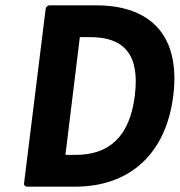

<svg xmlns="http://www.w3.org/2000/svg" viewBox="-20 -687 673 719"><path d="M70 0C69 5 73 12 81 12H262C462 12 602 -107 629 -330C656 -552 546 -667 340 -667H165C160 -667 152 -662 151 -654ZM225 -107 279 -548H317C443 -548 504 -485 485 -330C466 -174 388 -107 263 -107Z"/></svg>

Font: Falling Sky
Style: BdObl
Weight: 700
Designer: Paul D. Hunt
Foundry: Adobe Systems Incorporated
Version: Version 1.02